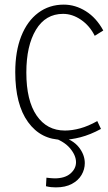

<svg xmlns="http://www.w3.org/2000/svg" viewBox="-20 -597 469 831"><path d="M251 8Q157 8 101.5 -68.5Q46 -145 46 -285Q46 -375 72 -440.5Q98 -506 145.5 -541.5Q193 -577 256 -577Q306 -577 351.5 -548.5Q397 -520 427 -465L390 -442Q368 -486 330.5 -511.5Q293 -537 253 -537Q177 -537 135.5 -468Q94 -399 94 -283Q94 -162 138.5 -97Q183 -32 261 -32Q292 -32 327 -41.5Q362 -51 401 -73L417 -39Q371 -14 328.5 -3Q286 8 251 8ZM222 214Q212 214 201.5 213Q191 212 179 209L181 172Q191 173 199 174Q207 175 216 175Q261 175 285 154Q309 133 309 105Q309 75 282 43.5Q255 12 197 -6H244Q296 8 321.5 40.5Q347 73 347 109Q347 136 333 160Q319 184 291 199Q263 214 222 214Z"/></svg>

Font: Yaldevi ExtraLight ExtraLight
Style: Regular
Weight: 250
Version: Version 1.100